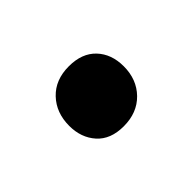

<svg xmlns="http://www.w3.org/2000/svg" viewBox="-42 -394 321 321"><g transform="rotate(-45 119.0 -233.0)"><path d="M52 -230Q52 -261 71 -281Q90 -301 122 -301Q153 -301 170 -283Q187 -265 187 -236Q187 -205 167.5 -185Q148 -165 116 -165Q85 -165 68.5 -183.5Q52 -202 52 -230Z"/></g></svg>

Font: Alegreya SC Medium
Style: Regular
Weight: 500
Designer: Juan Pablo del Peral
Foundry: Huerta Tipografica
Version: Version 2.007; ttfautohint (v1.6)